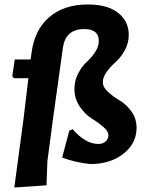

<svg xmlns="http://www.w3.org/2000/svg" viewBox="-20 -724 647 859"><path d="M373 -704Q461 -704 508.5 -666.5Q556 -629 556 -568Q556 -531 538 -498.5Q520 -466 498 -447Q476 -428 458 -403.5Q440 -379 440 -356Q440 -334 463.5 -312.5Q487 -291 515.5 -274.5Q544 -258 567.5 -226Q591 -194 591 -152Q591 -82 532 -36Q473 10 384 10Q317 3 258 -19L290 -139L305 -146Q362 -80 420 -80Q441 -80 453 -91.5Q465 -103 465 -119Q465 -137 441.5 -157Q418 -177 389.5 -194.5Q361 -212 337 -247Q313 -282 313 -325Q313 -364 330 -396Q347 -428 367.5 -446.5Q388 -465 405 -490Q422 -515 422 -541Q422 -594 357 -594Q275 -594 262 -514L219 -206L192 -3L188 105L44 115L85 -190L107 -374H42L35 -383L46 -458H117L121 -487Q134 -590 200 -647Q266 -704 373 -704Z"/></svg>

Font: Alegreya Sans ExtraBold
Style: Italic
Weight: 800
Italic angle: -7°
Designer: Juan Pablo del Peral
Foundry: Huerta Tipografica
Version: Version 2.007